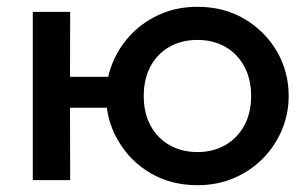

<svg xmlns="http://www.w3.org/2000/svg" viewBox="-20 -530 903 565"><path d="M76.5 0V-495H186.5L186 -304H298.5Q303.5 -326.5 312.5 -348Q332.5 -395 368.5 -431.5Q404.5 -468 453.5 -489Q502.5 -510 561 -510Q639 -510 699.5 -474.2Q760 -438.5 794.8 -378.8Q829.5 -319 829.5 -247.5Q829.5 -195 809.5 -147.5Q789.5 -100 753.5 -63.5Q717.5 -27 668.5 -6Q619.5 15 561 15Q483 15 422.5 -20.8Q362 -56.5 327.5 -116.5Q301 -161.5 294.5 -213H186L186.5 0ZM561 -82.5Q607 -82.5 642.5 -102.8Q678 -123 698.5 -160Q719 -197 719 -247.5Q719 -298 698.5 -335.2Q678 -372.5 642.5 -392.5Q607 -412.5 561 -412.5Q515 -412.5 479.2 -392.5Q443.5 -372.5 423.2 -335.2Q403 -298 403 -247.5Q403 -197 423.2 -160Q443.5 -123 479.2 -102.8Q515 -82.5 561 -82.5Z"/></svg>

Font: Geologica EX
Style: Regular
Weight: 400
Designer: Sindre Bremnes, Frode Helland
Foundry: Monokrom Skriftforlag AS
Version: Version 1.010;gftools[0.9.28]